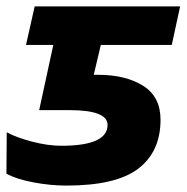

<svg xmlns="http://www.w3.org/2000/svg" viewBox="-20 -568 581 598"><path d="M187 10Q342 10 411 -43Q480 -96 480 -195Q480 -267 425.5 -301Q371 -335 286 -335H272L294 -428H515L541 -548H88L61 -428H146L102 -225H196Q315 -225 315 -179Q315 -114 171 -114Q129 -114 79.5 -127Q30 -140 1 -156L0 -27Q31 -10 84 0Q137 10 187 10Z"/></svg>

Font: Noto Sans Display Extra
Style: Italic
Weight: 800
Italic angle: -12°
Designer: Monotype Design Team
Foundry: Monotype Imaging Inc.
Version: Version 1.900